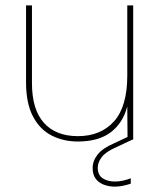

<svg xmlns="http://www.w3.org/2000/svg" viewBox="-20 -520 601 715"><path d="M468 -16 475 -1 409 30Q373 46 358.5 65.5Q344 85 344 104Q344 132 362.5 144Q381 156 408 156Q435 156 467 144V164Q452 169 437 172Q422 175 408 175Q385 175 366 167.5Q347 160 336 145Q325 130 325 106Q325 79 343.5 55.5Q362 32 406 13ZM476 0H455L454 -124Q438 -62 392.5 -27.5Q347 7 270 7Q216 7 172 -15.5Q128 -38 102.5 -87Q77 -136 77 -213V-500H99V-211Q99 -112 143.5 -62.5Q188 -13 270 -13Q355 -13 404.5 -68Q454 -123 454 -239V-500H476Z"/></svg>

Font: Albert Sans Thin
Style: Regular
Weight: 250
Designer: Andreas Rasmussen
Foundry: a.Foundry
Version: Version 1.025